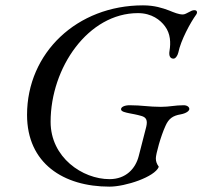

<svg xmlns="http://www.w3.org/2000/svg" viewBox="-20 -683 756 717"><path d="M389 14C448 14 558 -22 573 -60C565 -72 562 -80 562 -92C562 -107 580 -174 598 -213C610 -240 625 -251 655 -256C676 -260 687 -269 687 -276C687 -284 678 -290 666 -290C633 -290 614 -284 581 -284C535 -284 510 -290 464 -290C446 -290 432 -284 432 -275C432 -266 449 -263 463 -260C473 -258 491 -255 508 -250C526 -245 532 -234 526 -209L498 -100C486 -53 450 -14 389 -14C288 -14 169 -95 169 -228C169 -431 310 -634 495 -634C547 -634 579 -608 596 -585C617 -557 618 -523 613 -493C610 -475 615 -464 628 -464C635 -464 643 -474 646 -487C655 -532 691 -599 713 -629C717 -634 718 -645 706 -645C699 -645 693 -642 686 -638C678 -634 670 -629 663 -629C647 -629 631 -636 611 -644C587 -653 557 -663 514 -663C268 -663 81 -486 81 -254C81 -73 217 14 389 14Z"/></svg>

Font: EB Garamond
Style: Italic
Weight: 400
Italic angle: -17.2°
Designer: Georg Duffner and Octavio Pardo
Foundry: Georg Duffner
Version: Version 1.000;PS 001.000;hotconv 1.0.88;makeotf.lib2.5.64775